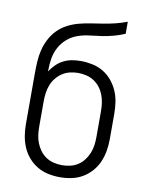

<svg xmlns="http://www.w3.org/2000/svg" viewBox="-84 -796 668 865"><g transform="rotate(10 250.0 -363.5)"><path d="M250 8Q223 8 196.5 2.5Q170 -3 147 -16.5Q124 -30 106 -50.5Q88 -71 77.5 -95.5Q67 -120 62.5 -146.5Q58 -173 58 -200V-316Q58 -336 58 -356Q58 -376 58 -396V-397Q58 -406 58 -414.5Q58 -423 58 -431Q58 -459 59.5 -486.5Q61 -514 67.5 -540.5Q74 -567 87 -592Q100 -617 119.5 -636.5Q139 -656 163.5 -668.5Q188 -681 215 -688Q242 -695 269 -699Q296 -703 323.5 -707.5Q351 -712 377.5 -718.5Q404 -725 430 -735V-680Q405 -669 378.5 -662Q352 -655 325 -651Q298 -647 271 -644Q244 -641 218 -632Q192 -623 171 -605Q150 -587 137 -563Q124 -539 119.5 -512Q115 -485 115 -457Q115 -456 115 -454.5Q115 -453 115 -452Q126 -469 140.5 -483.5Q155 -498 173.5 -507.5Q192 -517 212 -520.5Q232 -524 253 -524Q279 -524 305.5 -518.5Q332 -513 355 -499.5Q378 -486 395.5 -465Q413 -444 423.5 -420Q434 -396 438 -369.5Q442 -343 442 -316V-200Q442 -173 437.5 -146.5Q433 -120 422.5 -95.5Q412 -71 394 -50.5Q376 -30 353 -16.5Q330 -3 303.5 2.5Q277 8 250 8ZM250 -47Q269 -47 288 -51.5Q307 -56 323 -66.5Q339 -77 350.5 -92.5Q362 -108 369 -125.5Q376 -143 378.5 -162Q381 -181 381 -200V-316Q381 -335 378.5 -354Q376 -373 369 -391Q362 -409 350.5 -424Q339 -439 323 -449.5Q307 -460 288 -464.5Q269 -469 250 -469Q231 -469 212.5 -464.5Q194 -460 178 -449.5Q162 -439 150 -424Q138 -409 131 -391Q124 -373 121.5 -354Q119 -335 119 -316V-200Q119 -181 121.5 -162Q124 -143 131 -125.5Q138 -108 149.5 -92.5Q161 -77 177 -66.5Q193 -56 212 -51.5Q231 -47 250 -47Z"/></g></svg>

Font: Iosevka Term Light
Style: Regular
Weight: 300
Monospace: yes
Designer: Belleve Invis
Foundry: Belleve Invis
Version: Version 9.0.1; ttfautohint (v1.8.3)